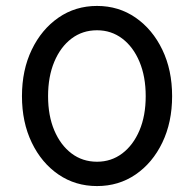

<svg xmlns="http://www.w3.org/2000/svg" viewBox="-20 -617 654 647"><path d="M560 -293Q560 -205 527 -136.5Q494 -68 437 -29Q380 10 307 10Q234 10 177 -29Q120 -68 87 -136.5Q54 -205 54 -293Q54 -381 87 -449.5Q120 -518 177 -557.5Q234 -597 307 -597Q380 -597 437 -557.5Q494 -518 527 -449.5Q560 -381 560 -293ZM471 -293Q471 -359 450 -409Q429 -459 392 -487Q355 -515 307 -515Q258 -515 221 -487Q184 -459 163 -409Q142 -359 142 -293Q142 -227 163 -177.5Q184 -128 221 -100Q258 -72 307 -72Q355 -72 392 -100Q429 -128 450 -177.5Q471 -227 471 -293Z"/></svg>

Font: Raleway Thin Medium
Style: Regular
Weight: 500
Version: Version 4.026